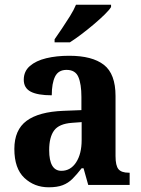

<svg xmlns="http://www.w3.org/2000/svg" viewBox="-20 -786 601 816"><path d="M187 10Q126 10 83.5 -30Q41 -70 41 -153Q41 -234 93 -272.5Q145 -311 250 -315L326 -318V-374Q326 -429 313 -459Q300 -489 263 -489Q228 -489 214 -460.5Q200 -432 200 -381Q140 -381 110.5 -396.5Q81 -412 81 -447Q81 -483 107 -505.5Q133 -528 176.5 -538.5Q220 -549 274 -549Q372 -549 421.5 -510.5Q471 -472 471 -378V-123Q471 -82 483.5 -67Q496 -52 527 -52H531V0H355L335 -71H327Q306 -44 288 -26Q270 -8 246.5 1Q223 10 187 10ZM241 -60Q280 -60 303.5 -96Q327 -132 327 -191V-267L286 -264Q231 -260 210 -231.5Q189 -203 189 -148Q189 -60 241 -60ZM212 -619Q226 -639 243.5 -665Q261 -691 277.5 -717.5Q294 -744 303 -766H452V-756Q444 -743 424 -723.5Q404 -704 378 -682Q352 -660 325.5 -640Q299 -620 277 -606H212Z"/></svg>

Font: Noto Serif Sinhala SemiCondensed
Style: Bold
Weight: 700
Width: 4
Designer: Jelle Bosma - Monotype Design Team
Foundry: Monotype Imaging Inc.
Version: Version 2.007; ttfautohint (v1.8.4.7-5d5b)